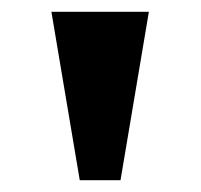

<svg xmlns="http://www.w3.org/2000/svg" viewBox="-20 -734 340 325"><path d="M115 -429 67 -714H232L184 -429Z"/></svg>

Font: Noto Serif SemiCondensed Extra
Style: Regular
Weight: 800
Width: 4
Designer: Monotype Design Team
Foundry: Monotype Imaging Inc.
Version: Version 1.002